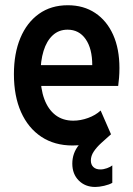

<svg xmlns="http://www.w3.org/2000/svg" viewBox="-20 -559 519 748"><path d="M262.7 7.8Q192.4 7.8 141.1 -26.1Q89.8 -60.1 62 -122.3Q34.2 -184.6 34.2 -270Q34.2 -350.6 59.3 -410.9Q84.5 -471.2 131.6 -504.9Q178.7 -538.6 244.1 -538.6Q305.7 -538.6 350.8 -508.5Q396 -478.5 420.7 -423.6Q445.3 -368.7 445.3 -293.9Q445.3 -273.9 443.8 -255.6Q442.4 -237.3 440.4 -224.1H122.6V-305.2H339.4Q339.4 -369.6 313.7 -406.5Q288.1 -443.4 243.2 -443.4Q209 -443.4 185.3 -421.4Q161.6 -399.4 149.7 -360.6Q137.7 -321.8 137.7 -269.5Q137.7 -213.4 152.6 -173.1Q167.5 -132.8 196 -110.8Q224.6 -88.9 265.6 -88.9Q293.9 -88.9 323 -99.4Q352.1 -109.9 372.1 -128.4L412.6 -35.6Q383.3 -15.1 343.3 -3.7Q303.2 7.8 262.7 7.8ZM351.1 169.4Q312 169.4 286.9 144.3Q261.7 119.1 261.7 78.6Q261.7 37.1 287.8 5.4Q314 -26.4 355.5 -59.6L412.1 -35.6Q392.1 -18.1 374.3 -1.7Q356.4 14.6 345.2 31.5Q334 48.3 334 66.4Q334 82.5 343.8 91.8Q353.5 101.1 371.1 101.1Q383.3 101.1 397 96.2Q410.6 91.3 417.5 85.4V153.3Q405.8 160.2 386 164.8Q366.2 169.4 351.1 169.4Z"/></svg>

Font: Reddit Sans Condensed SemiBold
Style: Regular
Weight: 600
Designer: Stephen Hutchings
Foundry: Reddit
Version: Version 1.014